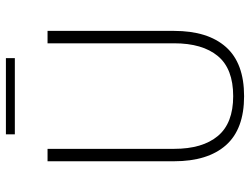

<svg xmlns="http://www.w3.org/2000/svg" viewBox="-116 -700 826 634"><g transform="rotate(-90 297.0 -383.0)"><path d="M296.5 10Q187.5 10 134.5 -50Q81.5 -110 81.5 -221.5V-639H122.5V-221Q122.5 -127.5 164.8 -76.8Q207 -26 296.5 -26Q387 -26 429 -76.8Q471 -127.5 471 -221V-639H512V-221.5Q512 -110 458.8 -50Q405.5 10 296.5 10ZM170.5 -747V-776.5H422V-747Z"/></g></svg>

Font: Anek Latin ExtraLight
Style: Regular
Weight: 250
Designer: Yesha Goshar
Foundry: Ek Type
Version: Version 1.003